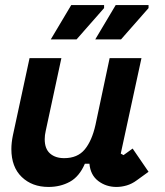

<svg xmlns="http://www.w3.org/2000/svg" viewBox="-20 -726 652 760"><path d="M223 -496 161 -208Q157 -191 157 -175Q157 -137 178 -118.5Q199 -100 234 -100Q287 -100 315.5 -134.5Q344 -169 358 -232L414 -496H540L458 -118L469 -112L505 -138L568 -46L521 -12Q502 2 481.5 8Q461 14 441 14Q400 14 369 -9.5Q338 -33 334 -78H316Q294 -27 256.5 -6.5Q219 14 172 14Q107 14 66 -25.5Q25 -65 25 -136Q25 -161 31 -190L97 -496ZM392 -694 283 -570H181L262 -706H392ZM568 -694 459 -570H357L438 -706H568Z"/></svg>

Font: Space Mono
Style: Bold Italic
Weight: 700
Italic angle: -12°
Monospace: yes
Designer: Colophon Foundry / Benjamin Critton
Foundry: Colophon Foundry
Version: Version 1.000;PS 1.000;hotconv 1.0.81;makeotf.lib2.5.63406